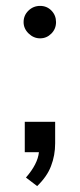

<svg xmlns="http://www.w3.org/2000/svg" viewBox="-20 -516 271 651"><path d="M64 -103H167V-30Q167 11 153 47Q140 82 106 115L68 86Q108 40 112 0H64ZM60 -441Q60 -419 77 -402.5Q94 -386 116 -386Q138 -386 154 -402Q170 -418 170 -441Q170 -464 154.5 -480Q139 -496 116 -496Q93 -496 76.5 -480Q60 -464 60 -441Z"/></svg>

Font: PRinguin Sans
Style: Regular
Weight: 400
Designer: Vernon Adams
Foundry: Vernon Adams
Version: ""